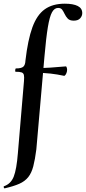

<svg xmlns="http://www.w3.org/2000/svg" viewBox="-48 -746 466 1041"><path d="M303 -726Q349 -726 373.5 -713.5Q398 -701 398 -675Q398 -659 386.5 -646.5Q375 -634 352 -634Q330 -634 319.5 -645Q309 -656 302 -671Q296 -684 289 -693.5Q282 -703 267 -703Q247 -703 234 -679.5Q221 -656 211.5 -599Q202 -542 193 -439L149 64Q142 119 132.5 155.5Q123 192 105 214.5Q87 237 56.5 250.5Q26 264 -22 275Q-26 276 -27.5 270.5Q-29 265 -27 264Q11 251 26.5 211.5Q42 172 49 84L82 -306Q84 -329 81.5 -339.5Q79 -350 69 -353.5Q59 -357 36 -357Q34 -357 34.5 -366Q35 -375 39 -375Q68 -375 78.5 -384.5Q89 -394 90 -418Q103 -530 127.5 -597.5Q152 -665 194.5 -695.5Q237 -726 303 -726ZM308 -386Q312 -387 314.5 -378Q317 -369 315 -359Q313 -349 308 -341.5Q303 -334 299 -335Q262 -343 226.5 -347Q191 -351 151 -351V-377Q189 -377 226.5 -379.5Q264 -382 308 -386Z"/></svg>

Font: Cormorant Infant Light
Style: Bold
Weight: 700
Version: Version 4.001